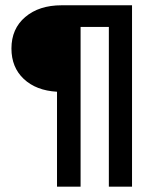

<svg xmlns="http://www.w3.org/2000/svg" viewBox="-20 -700 583 720"><path d="M388.2 0V-599.1H282.2V0H193.8V-356Q115.7 -360.4 69.3 -403.8Q22.9 -447.3 22.9 -518.1Q22.9 -592.3 74.7 -636.2Q126.5 -680.2 210.9 -680.2H475.1V0Z"/></svg>

Font: TASA Orbiter Text SemiBold
Style: Regular
Weight: 600
Designer: Weizhong Zhang
Version: Version 1.000;Glyphs 3.1.2 (3151)